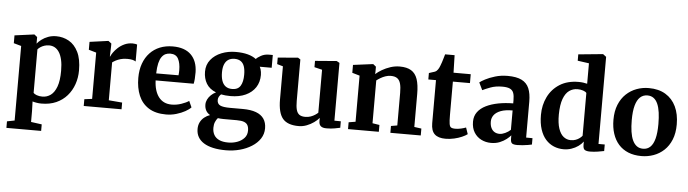

<svg xmlns="http://www.w3.org/2000/svg" viewBox="-58 -1088 5821 1624"><g transform="rotate(5 2852.5 -276.0)"><path d="M30.5 241.5V186L94.5 173.5V-459.5L30.5 -477.5V-544L195.5 -566H198L222.5 -546.5V-490.5Q236.5 -508.5 260 -526.2Q283.5 -544 315 -555.8Q346.5 -567.5 383.5 -567.5Q442 -567.5 491.2 -539.8Q540.5 -512 570.2 -452Q600 -392 600 -295.5Q600 -234 580.8 -178.5Q561.5 -123 524.2 -80.2Q487 -37.5 432.8 -13.2Q378.5 11 308 11Q287.5 11 266 7.5Q244.5 4 231.5 -0.5L234 81V173.5L325.5 186V241.5ZM310.5 -48.5Q349 -48.5 380.5 -71.2Q412 -94 430.8 -144.8Q449.5 -195.5 449.5 -279.5Q449.5 -334 440.5 -373.2Q431.5 -412.5 415.2 -437.2Q399 -462 377.5 -473.5Q356 -485 331 -485Q309 -485 290 -478.8Q271 -472.5 256.8 -462.8Q242.5 -453 234 -443V-73.5Q241.5 -64 262.2 -56.2Q283 -48.5 310.5 -48.5Z M666 0V-57.5L731.5 -66V-459L667.5 -477.5V-544.5L823 -566H827L852.5 -546.5V-524L849.5 -436.5H852.5Q857 -449.5 871.2 -470.2Q885.5 -491 908.8 -512.5Q932 -534 963.2 -548.5Q994.5 -563 1032 -563Q1046 -563 1055.5 -561Q1065 -559 1070.5 -557V-413Q1061 -420 1043.8 -424.5Q1026.5 -429 997.5 -429Q966.5 -429 942.5 -422Q918.5 -415 901.2 -405.8Q884 -396.5 873 -388V-66.5L987 -57V0Z M1365.5 11Q1275 11 1217.2 -25.8Q1159.5 -62.5 1132.2 -127.5Q1105 -192.5 1105 -277Q1105 -345 1124.5 -398.8Q1144 -452.5 1179.5 -490.2Q1215 -528 1264.2 -547.8Q1313.5 -567.5 1373.5 -567.5Q1474.5 -567.5 1528 -515Q1581.5 -462.5 1583.5 -367Q1583.5 -334 1581.8 -310.2Q1580 -286.5 1576 -268.5H1253Q1254.5 -223.5 1265.2 -188Q1276 -152.5 1295.2 -127.5Q1314.5 -102.5 1342 -89.5Q1369.5 -76.5 1406 -76.5Q1446.5 -76.5 1487.5 -90.5Q1528.5 -104.5 1551 -120.5L1575 -67.5Q1559 -50 1526.8 -32Q1494.5 -14 1452.5 -1.5Q1410.5 11 1365.5 11ZM1252.5 -328 1442 -328.5Q1443 -338.5 1443.8 -349.8Q1444.5 -361 1444.5 -371.5Q1444.5 -431.5 1425.2 -468.2Q1406 -505 1357.5 -505Q1335.5 -505 1317.2 -496.8Q1299 -488.5 1284.8 -468.8Q1270.5 -449 1262.2 -414.8Q1254 -380.5 1252.5 -328Z M1895.5 268.5Q1834.5 268.5 1787.2 258Q1740 247.5 1707.8 227.2Q1675.5 207 1658.8 177.5Q1642 148 1642 109.5Q1642 77.5 1654.5 52.5Q1667 27.5 1688.8 10Q1710.5 -7.5 1737 -16.5Q1713 -30.5 1701.5 -52.2Q1690 -74 1690 -102Q1690 -124 1700.2 -145Q1710.5 -166 1728.8 -183.5Q1747 -201 1770.5 -212Q1714 -234.5 1688.2 -278Q1662.5 -321.5 1662.5 -379Q1662.5 -438 1696.5 -480.2Q1730.5 -522.5 1786.5 -545Q1842.5 -567.5 1907.5 -567.5Q1966.5 -567.5 2009.5 -556Q2052.5 -544.5 2081 -522.5Q2092.5 -536.5 2122.2 -552.8Q2152 -569 2188 -569H2221.5V-460.5H2120.5Q2125.5 -451.5 2128.8 -440.2Q2132 -429 2134 -416.8Q2136 -404.5 2136 -391.5Q2136 -331 2106.8 -286.2Q2077.5 -241.5 2023.5 -216.5Q1969.5 -191.5 1894 -191.5Q1872 -191.5 1852 -193.5Q1832 -195.5 1814.5 -199Q1803.5 -188.5 1797 -176.5Q1790.5 -164.5 1790.5 -149.5Q1790.5 -117 1815.5 -104.5Q1840.5 -92 1901 -92H2008.5Q2076 -92 2120.8 -75.5Q2165.5 -59 2188 -26.2Q2210.5 6.5 2210.5 55Q2210.5 103.5 2184.8 142.8Q2159 182 2114.2 210.2Q2069.5 238.5 2013.2 253.5Q1957 268.5 1895.5 268.5ZM1910.5 201.5Q1950 201.5 1986 188.5Q2022 175.5 2045.2 150Q2068.5 124.5 2068.5 86.5Q2068.5 59 2059.2 41.5Q2050 24 2028 15.5Q2006 7 1966 7H1853.5Q1840.5 7 1828.2 6Q1816 5 1805 3.5Q1792 18 1783.2 39Q1774.5 60 1774.5 88Q1774.5 123 1788.8 148.2Q1803 173.5 1833 187.5Q1863 201.5 1910.5 201.5ZM1903.5 -252.5Q1953 -252.5 1974 -286.8Q1995 -321 1995 -381.5Q1995 -425.5 1985 -453.5Q1975 -481.5 1954.2 -495Q1933.5 -508.5 1902.5 -508.5Q1872 -508.5 1850.5 -495Q1829 -481.5 1817.5 -454.2Q1806 -427 1806 -385Q1806 -344.5 1816 -314.8Q1826 -285 1847.5 -268.8Q1869 -252.5 1903.5 -252.5Z M2727 9.5Q2694 9.5 2678.8 -4Q2663.5 -17.5 2663.5 -45.5V-73.5Q2647 -53.5 2619.8 -34Q2592.5 -14.5 2559.5 -1.8Q2526.5 11 2491.5 11Q2396 11 2355.5 -38Q2315 -87 2315 -199.5V-481L2265 -495.5V-550.5L2434.5 -565H2436L2457 -551.5V-200Q2457 -153 2464.5 -125Q2472 -97 2490 -84.2Q2508 -71.5 2539.5 -71.5Q2565.5 -71.5 2586.2 -79Q2607 -86.5 2622.5 -96.8Q2638 -107 2647.5 -116V-481L2581.5 -497V-550.5L2762 -565H2765L2789 -551.5V-61L2843.5 -60.5V-5.5Q2825.5 -1.5 2795.5 4Q2765.5 9.5 2727 9.5Z M2968 -67.5V-459L2904.5 -477.5V-544.5L3071 -566H3075L3099 -546.5V-508L3098 -483.5Q3119.5 -503 3151.5 -521.8Q3183.5 -540.5 3221.8 -553Q3260 -565.5 3300.5 -565.5Q3361 -565.5 3397.5 -543.2Q3434 -521 3450.5 -473Q3467 -425 3467 -346.5V-67L3527.5 -58.5V0H3269.5V-58L3322.5 -67V-343.5Q3322.5 -392.5 3314.2 -422.2Q3306 -452 3286.2 -466Q3266.5 -480 3232 -480Q3208.5 -480 3186.2 -472.2Q3164 -464.5 3145 -453.2Q3126 -442 3112 -431V-67.5L3171.5 -58V0H2910V-58Z M3737.5 9.5Q3676 9.5 3645.5 -19Q3615 -47.5 3615 -111.5V-477.5H3550V-532Q3561.5 -536.5 3573.8 -539.8Q3586 -543 3596.2 -546.8Q3606.5 -550.5 3613 -556Q3619.5 -562 3624.2 -568.5Q3629 -575 3633.2 -583.2Q3637.5 -591.5 3641.5 -602.5Q3647 -615 3652.5 -632.8Q3658 -650.5 3663.5 -668.8Q3669 -687 3673 -701.5H3753.5L3757.5 -553H3903.5V-477.5H3758.5V-194.5Q3758.5 -142.5 3762.5 -118.8Q3766.5 -95 3778 -88.5Q3789.5 -82 3811.5 -82Q3836 -82 3862 -88Q3888 -94 3903.5 -100.5L3922.5 -45.5Q3905.5 -32.5 3876.2 -19.8Q3847 -7 3811 1.2Q3775 9.5 3737.5 9.5Z M4124.5 11Q4079.5 11 4041.5 -8Q4003.5 -27 3980.5 -64Q3957.5 -101 3957.5 -155Q3957.5 -202.5 3983 -237Q4008.5 -271.5 4053.5 -293.5Q4098.5 -315.5 4157.2 -326.8Q4216 -338 4283 -338.5V-365.5Q4283 -403.5 4274.8 -426.8Q4266.5 -450 4244 -460.8Q4221.5 -471.5 4179.5 -471.5Q4122 -471.5 4079 -455.2Q4036 -439 4012 -427L3981.5 -490Q3993.5 -500.5 4027.5 -518.5Q4061.5 -536.5 4110.5 -551.2Q4159.5 -566 4216.5 -566Q4292 -566 4335.8 -544Q4379.5 -522 4398.2 -477.8Q4417 -433.5 4417 -365V-60L4471 -59.5V-5.5Q4459.5 -2.5 4438.2 1Q4417 4.5 4392.8 7Q4368.5 9.5 4348.5 9.5Q4314.5 9.5 4302.5 -0.2Q4290.5 -10 4290.5 -41V-68Q4278.5 -53 4255 -34.5Q4231.5 -16 4198.8 -2.5Q4166 11 4124.5 11ZM4190 -71.5Q4211.5 -71.5 4237.8 -83.8Q4264 -96 4283 -114V-278.5Q4221 -278.5 4182.2 -263.5Q4143.5 -248.5 4125.5 -224Q4107.5 -199.5 4107.5 -169.5Q4107.5 -137.5 4118 -115.5Q4128.5 -93.5 4147 -82.5Q4165.5 -71.5 4190 -71.5Z M4741 11Q4697 11 4658 -5Q4619 -21 4589 -54.2Q4559 -87.5 4542 -139.5Q4525 -191.5 4525 -262.5Q4525 -345.5 4558.8 -414.8Q4592.5 -484 4658.2 -525.8Q4724 -567.5 4818.5 -567.5Q4839 -567.5 4857.8 -565Q4876.5 -562.5 4891.5 -558.5V-732L4795 -745.5V-799.5L5000 -819.5H5004.5L5031.5 -799V-59.5H5084.5V-4Q5063 0.5 5030 5.8Q4997 11 4965.5 11Q4936 11 4921 1.8Q4906 -7.5 4906 -40.5V-69Q4890 -47 4864.5 -28.8Q4839 -10.5 4807.2 0.2Q4775.5 11 4741 11ZM4794 -71Q4817.5 -71 4836.5 -78Q4855.5 -85 4869.5 -95.8Q4883.5 -106.5 4891.5 -117V-480Q4884.5 -490.5 4862.8 -498Q4841 -505.5 4815 -505.5Q4776 -505.5 4744.8 -483.5Q4713.5 -461.5 4695 -411.8Q4676.5 -362 4675.5 -279Q4675 -205 4690.8 -159Q4706.5 -113 4733.5 -92Q4760.5 -71 4794 -71Z M5139.5 -275Q5139.5 -348 5162 -403Q5184.5 -458 5223.2 -494.5Q5262 -531 5311.2 -549.2Q5360.5 -567.5 5414.5 -567.5Q5499 -567.5 5557.2 -532.2Q5615.5 -497 5646 -433Q5676.5 -369 5676.5 -281.5Q5676.5 -207 5654 -152Q5631.5 -97 5592.8 -60.8Q5554 -24.5 5504.5 -6.8Q5455 11 5401 11Q5338 11 5289.2 -9Q5240.5 -29 5207.2 -66.5Q5174 -104 5156.8 -156.8Q5139.5 -209.5 5139.5 -275ZM5410 -52Q5446.5 -52 5471.2 -75.5Q5496 -99 5508.8 -147.5Q5521.5 -196 5521.5 -271Q5521.5 -325.5 5515.5 -368.8Q5509.5 -412 5496.2 -442.2Q5483 -472.5 5461.2 -488.5Q5439.5 -504.5 5408.5 -504.5Q5372 -504.5 5346.5 -481Q5321 -457.5 5307.5 -409.2Q5294 -361 5294 -285.5Q5294 -231 5300.5 -187.5Q5307 -144 5321 -114Q5335 -84 5356.8 -68Q5378.5 -52 5410 -52Z"/></g></svg>

Font: Merriweather 24pt
Style: Bold
Weight: 700
Designer: Eben Sorkin
Foundry: Eben Sorkin
Version: Version 2.100